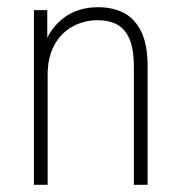

<svg xmlns="http://www.w3.org/2000/svg" viewBox="-20 -512 501 532"><path d="M74 0V-484H111V-385H102Q117 -432 156 -462Q195 -492 252 -492Q293 -492 323.5 -476Q354 -460 371.5 -424Q389 -388 389 -327V0H351V-324Q351 -376 338.5 -404.5Q326 -433 303.5 -444.5Q281 -456 251 -456Q213 -456 181 -438.5Q149 -421 130.5 -387Q112 -353 112 -305V0Z"/></svg>

Font: Nunito Sans 12pt ExtraLight Condensed
Style: Regular
Weight: 200
Width: 3
Version: Version 3.101;gftools[0.9.27]